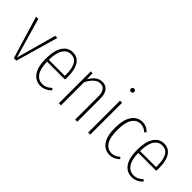

<svg xmlns="http://www.w3.org/2000/svg" viewBox="47 -1469 2215 2215"><g transform="rotate(45 1154.0 -362.0)"><path d="M366.2 -520 216.8 0H175.8L19 -520H55.2L195.8 -29.8L331.1 -520Z M769.5 -283.2Q769.5 -260.7 767.6 -243.2H474.6Q478 -127 516.1 -74Q554.2 -21 617.7 -21Q652.8 -21 678.5 -33.2Q704.1 -45.4 732.9 -71.8L752.9 -51.8Q691.4 9.8 618.7 9.8Q535.6 9.8 487.8 -57.9Q439.9 -125.5 439.9 -255.9Q439.9 -390.1 485.8 -460.4Q531.7 -530.8 610.8 -530.8Q689 -530.8 729.2 -467.3Q769.5 -403.8 769.5 -283.2ZM735.8 -272V-294.9Q735.8 -500 610.8 -500Q550.8 -500 513.7 -445.6Q476.6 -391.1 474.6 -272Z M1094.2 -530.8Q1150.9 -530.8 1181.2 -490.5Q1211.4 -450.2 1211.4 -379.9V0H1177.2V-376Q1177.2 -437.5 1155.3 -469.2Q1133.3 -501 1090.3 -501Q1009.3 -501 945.3 -377.9V0H911.1V-520H940.4L944.3 -423.8Q973.6 -475.1 1009.8 -502.9Q1045.9 -530.8 1094.2 -530.8Z M1405.8 -733.9Q1418 -733.9 1426 -725.8Q1434.1 -717.8 1434.1 -707Q1434.1 -695.3 1426.3 -687.3Q1418.5 -679.2 1405.8 -679.2Q1394 -679.2 1386.5 -687.3Q1378.9 -695.3 1378.9 -707Q1378.9 -717.8 1386.5 -725.8Q1394 -733.9 1405.8 -733.9ZM1422.9 -520V0H1388.7V-520Z M1748.5 -530.8Q1813.5 -530.8 1862.8 -480L1843.8 -458Q1801.8 -500 1748.5 -500Q1682.6 -500 1644 -440.7Q1605.5 -381.3 1605.5 -256.8Q1605.5 -134.8 1643.3 -77.9Q1681.2 -21 1747.6 -21Q1803.2 -21 1848.6 -64.9L1867.7 -43.9Q1814 9.8 1748.5 9.8Q1664.6 9.8 1616.7 -57.1Q1568.8 -124 1568.8 -256.8Q1568.8 -390.6 1617.2 -460.7Q1665.5 -530.8 1748.5 -530.8Z M2258.3 -283.2Q2258.3 -260.7 2256.3 -243.2H1963.4Q1966.8 -127 2004.9 -74Q2043 -21 2106.4 -21Q2141.6 -21 2167.2 -33.2Q2192.9 -45.4 2221.7 -71.8L2241.7 -51.8Q2180.2 9.8 2107.4 9.8Q2024.4 9.8 1976.6 -57.9Q1928.7 -125.5 1928.7 -255.9Q1928.7 -390.1 1974.6 -460.4Q2020.5 -530.8 2099.6 -530.8Q2177.7 -530.8 2218 -467.3Q2258.3 -403.8 2258.3 -283.2ZM2224.6 -272V-294.9Q2224.6 -500 2099.6 -500Q2039.6 -500 2002.4 -445.6Q1965.3 -391.1 1963.4 -272Z"/></g></svg>

Font: Fira Sans Compressed UltraLight
Style: Regular
Weight: 200
Width: 1
Designer: Carrois Corporate & Edenspiekermann AG
Foundry: Carrois Corporate GbR & Edenspiekermann AG
Version: Version 4.203;PS 004.203;hotconv 1.0.88;makeotf.lib2.5.64775